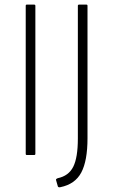

<svg xmlns="http://www.w3.org/2000/svg" viewBox="-20 -675 493 836"><path d="M97 0Q92 0 92 -5V-650Q92 -655 97 -655H128Q134 -655 134 -650V-5Q134 0 128 0ZM243 140Q235 142 232 137L224 109Q223 106 225.5 104Q228 102 231 101Q279 91 299 51Q319 11 319 -72V-650Q319 -655 325 -655H356Q361 -655 361 -650V-73Q361 25 334 76Q307 127 243 140Z"/></svg>

Font: Sofia Sans Semi Condensed ExtraLight
Style: Regular
Weight: 250
Version: Version 4.100